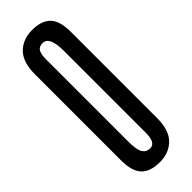

<svg xmlns="http://www.w3.org/2000/svg" viewBox="-276 -841 870 870"><g transform="rotate(-45 159.0 -405.5)"><path d="M157.8 -746.7Q134.4 -746.7 125.6 -731.1Q116.7 -715.6 116.7 -683.3V-156.7Q116.7 -102.2 129.4 -83.3Q142.2 -64.4 165.6 -64.4Q201.1 -64.4 201.1 -127.8V-654.4Q201.1 -746.7 157.8 -746.7ZM152.2 11.1Q92.2 11.1 62.8 -18.9Q33.3 -48.9 33.3 -118.9V-672.2Q33.3 -748.9 70 -785.6Q106.7 -822.2 165.6 -822.2Q225.6 -822.2 255 -792.2Q284.4 -762.2 284.4 -692.2V-138.9Q284.4 -62.2 247.8 -25.6Q211.1 11.1 152.2 11.1Z"/></g></svg>

Font: Le Murmure
Style: Regular
Weight: 600
Width: 2
Designer: Jeremy Landes, Alexander Slobzheninov (Cyrillic)
Foundry: Velvetyne Type Foundry
Version: Version 1.0